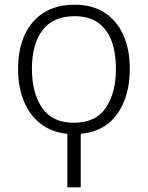

<svg xmlns="http://www.w3.org/2000/svg" viewBox="-20 -562 630 818"><path d="M267 236V8Q201 2 154 -34Q107 -70 82 -130Q57 -190 57 -269Q57 -396 121 -469Q185 -542 298 -542Q374 -542 426.5 -507.5Q479 -473 506 -411.5Q533 -350 533 -269Q533 -152 479.5 -76.5Q426 -1 324 8V236ZM295 -39Q388 -39 431 -103Q474 -167 474 -269Q474 -335 456 -385.5Q438 -436 399 -464.5Q360 -493 297 -493Q207 -493 161.5 -434Q116 -375 116 -269Q116 -166 159.5 -102.5Q203 -39 295 -39Z"/></svg>

Font: Noto Sans Light
Style: Regular
Weight: 300
Designer: Monotype Design Team
Foundry: Monotype Imaging Inc.
Version: Version 2.007